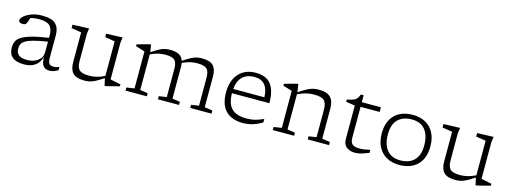

<svg xmlns="http://www.w3.org/2000/svg" viewBox="-13 -1272 5214 1967"><g transform="rotate(15 2594.0 -288.0)"><path d="M494.5 5Q453 5 430.5 -22Q408 -49 406.5 -120Q390.5 -54 344.5 -22Q298.5 10 228 10Q63.5 10 63.5 -125Q63.5 -160.5 75.8 -189.2Q88 -218 123.5 -241Q159 -264 227 -283.5Q295 -303 406.5 -319.5V-345.5Q406.5 -414 374.8 -445.8Q343 -477.5 265.5 -477.5Q210 -477.5 169.5 -466Q159.5 -432.5 149.5 -409.5Q143 -395 132.5 -390.8Q122 -386.5 109 -386.5Q86.5 -386.5 75.8 -394.8Q65 -403 65 -415Q65 -434 92.2 -459Q119.5 -484 168.2 -502.8Q217 -521.5 281.5 -521.5Q386 -521.5 426.5 -480.5Q467 -439.5 467 -365.5V-128.5Q467 -78 480.8 -61.8Q494.5 -45.5 528 -45.5Q554.5 -45.5 586.5 -58.5V-25Q543 5 494.5 5ZM130 -133.5Q130 -87.5 157.8 -64.8Q185.5 -42 247 -42Q315.5 -42 361 -76.5Q406.5 -111 406.5 -167.5V-278.5Q317 -264.5 262 -250Q207 -235.5 178.5 -218.2Q150 -201 140 -180.2Q130 -159.5 130 -133.5Z M770.5 -172Q770.5 -103.5 798.5 -77.2Q826.5 -51 902 -51Q941.5 -51 980.5 -60.2Q1019.5 -69.5 1065.5 -92V-458.5L961 -475.5V-512L1134 -518L1126 -462V-71.5Q1132 -70 1154.8 -65.2Q1177.5 -60.5 1201.8 -55.2Q1226 -50 1236.5 -47.5V-27.5L1097 8H1083.5L1066.5 -68.5Q1016 -35.5 983.5 -18.5Q951 -1.5 924.8 4.2Q898.5 10 867 10Q782.5 10 746.2 -27.8Q710 -65.5 710 -142V-458.5L604 -475.5V-512L779 -518L770.5 -462Z M1789.5 -378.5V-45.5L1871 -33V0H1647V-33L1729 -45.5V-346Q1729 -411.5 1702.5 -436.2Q1676 -461 1604.5 -461Q1566 -461 1528.8 -452.2Q1491.5 -443.5 1447.5 -422.5V-45.5L1529.5 -33V0H1303.5V-33L1387 -45.5V-438Q1379 -440.5 1351.8 -448.8Q1324.5 -457 1290.5 -467.5V-487.5L1422 -523H1434.5L1446 -445.5Q1495 -478 1526.2 -494.5Q1557.5 -511 1582.8 -516.5Q1608 -522 1638.5 -522Q1699 -522 1733.5 -503.2Q1768 -484.5 1781 -444Q1831 -477 1863 -493.8Q1895 -510.5 1920.8 -516.2Q1946.5 -522 1978 -522Q2060.5 -522 2096 -485.2Q2131.5 -448.5 2131.5 -373V-45.5L2215.5 -33V0H1989.5V-33L2071 -45.5V-343Q2071 -410 2043.8 -435.5Q2016.5 -461 1943 -461Q1904.5 -461 1867.2 -452.2Q1830 -443.5 1786 -423Q1789.5 -403 1789.5 -378.5Z M2543.5 -522Q2660 -522 2710.2 -454.8Q2760.5 -387.5 2760.5 -256.5H2363.5Q2365 -144 2416 -94.2Q2467 -44.5 2572 -44.5Q2623 -44.5 2665 -55.5Q2707 -66.5 2752 -87.5V-50Q2696.5 -18 2648.2 -4Q2600 10 2547 10Q2431 10 2366.8 -54.8Q2302.5 -119.5 2302.5 -252Q2302.5 -336 2332.8 -396.5Q2363 -457 2417.2 -489.5Q2471.5 -522 2543.5 -522ZM2543 -477.5Q2469 -477.5 2421.5 -435Q2374 -392.5 2365 -302H2695Q2693.5 -386.5 2656 -432Q2618.5 -477.5 2543 -477.5Z M3236 -33 3317.5 -45.5V-335.5Q3317.5 -406.5 3288.5 -433.8Q3259.5 -461 3181.5 -461Q3139.5 -461 3098.8 -451.2Q3058 -441.5 3009.5 -418.5V-45.5L3091.5 -33V0H2865.5V-33L2949 -45.5V-438Q2941 -440.5 2913.8 -448.8Q2886.5 -457 2852.5 -467.5V-487.5L2984 -523H2996.5L3008.5 -440Q3061.5 -474.5 3095.2 -492.2Q3129 -510 3156.2 -516Q3183.5 -522 3216 -522Q3303 -522 3340.5 -483Q3378 -444 3378 -365V-45.5L3462 -33V0H3236Z M3672.5 -135.5Q3672.5 -87.5 3695 -67.2Q3717.5 -47 3774.5 -47Q3815 -47 3883 -63V-30.5Q3842.5 -15 3816.8 -7Q3791 1 3772 4Q3753 7 3734 7Q3683.5 7 3647.8 -20.2Q3612 -47.5 3612 -104V-460L3517 -474.5V-498Q3561.5 -507.5 3585 -516.8Q3608.5 -526 3620.5 -541.5Q3632.5 -557 3643 -585.5H3672.5V-512H3875V-462.5H3672.5Z M4207 10Q4129.5 10 4072.2 -22Q4015 -54 3983.8 -113.5Q3952.5 -173 3952.5 -256.5Q3952.5 -384 4022 -453Q4091.5 -522 4214 -522Q4291.5 -522 4348.8 -490Q4406 -458 4437.2 -398.5Q4468.5 -339 4468.5 -255.5Q4468.5 -128 4398.8 -59Q4329 10 4207 10ZM4205 -38Q4299.5 -38 4352.2 -90.5Q4405 -143 4405 -249Q4405 -353 4357.8 -413.5Q4310.5 -474 4215.5 -474Q4121 -474 4068.2 -421.5Q4015.5 -369 4015.5 -263Q4015.5 -159 4062.8 -98.5Q4110 -38 4205 -38Z M4705 -172Q4705 -103.5 4733 -77.2Q4761 -51 4836.5 -51Q4876 -51 4915 -60.2Q4954 -69.5 5000 -92V-458.5L4895.5 -475.5V-512L5068.5 -518L5060.5 -462V-71.5Q5066.5 -70 5089.2 -65.2Q5112 -60.5 5136.2 -55.2Q5160.5 -50 5171 -47.5V-27.5L5031.5 8H5018L5001 -68.5Q4950.5 -35.5 4918 -18.5Q4885.5 -1.5 4859.2 4.2Q4833 10 4801.5 10Q4717 10 4680.8 -27.8Q4644.5 -65.5 4644.5 -142V-458.5L4538.5 -475.5V-512L4713.5 -518L4705 -462Z"/></g></svg>

Font: Newsreader Caption Light
Style: Regular
Weight: 300
Designer: Hugues Gentile
Foundry: Production Type
Version: Version 1.001